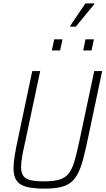

<svg xmlns="http://www.w3.org/2000/svg" viewBox="-20 -1109 625 1137"><path d="M244 8Q176 8 135.5 -3Q95 -14 77.5 -40.5Q60 -67 60 -112Q60 -145 67.5 -190Q75 -235 88 -295L171 -688H218L128 -264Q117 -216 111 -181Q105 -146 105 -120Q105 -87 117.5 -68.5Q130 -50 159.5 -42.5Q189 -35 240 -35Q297 -35 331 -45Q365 -55 385.5 -80Q406 -105 419.5 -149.5Q433 -194 448 -264L538 -688H585L502 -295Q487 -223 473.5 -171Q460 -119 442.5 -84Q425 -49 400 -29Q375 -9 337 -0.5Q299 8 244 8ZM473 -810 486 -876H536L522 -810ZM287 -810 301 -876H350L336 -810ZM396 -951V-956L486 -1089H538V-1084L429 -951Z"/></svg>

Font: Saira SemiCondensed ExtraLight
Style: Italic
Weight: 250
Width: 4
Italic angle: -12°
Designer: Hector Gatti with collaboration of the Omnibus-Type team
Foundry: Omnibus-Type
Version: Version 1.101